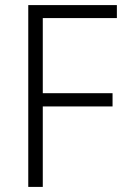

<svg xmlns="http://www.w3.org/2000/svg" viewBox="-20 -734 494 754"><path d="M148 0V-316H422V-368H148V-663H439V-714H91V0Z"/></svg>

Font: Noto Sans Gujarati UI SemiCondensed Light
Style: Regular
Weight: 300
Width: 4
Designer: Jelle Bosma - Monotype Design Team, Universal Thirst
Foundry: Monotype Imaging Inc.
Version: Version 2.106